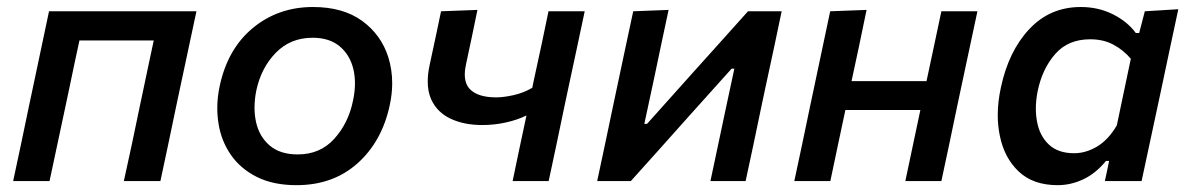

<svg xmlns="http://www.w3.org/2000/svg" viewBox="-20 -530 3469 562"><path d="M18.5 0Q30 -54.5 41 -105.5Q51.5 -156.5 64.5 -218L75 -267.5Q90 -337.5 101 -390.5Q112 -443 123.5 -497H555Q543.5 -443 532.2 -390.2Q521 -337.5 506 -267.5L495.5 -218Q482.5 -156.5 472 -105.5Q461 -54.5 449.5 0H342.5Q354.5 -54.5 365.5 -105.5Q376 -156.5 389 -218L399.5 -267.5Q408.5 -310.5 415.8 -345Q423 -379.5 430 -411.5H212.5Q205.5 -379.5 198.2 -345Q191 -310.5 182 -267.5L171.5 -218Q158.5 -156.5 147.5 -105.5Q136.5 -54.5 125 0Z M848 12Q780 12 732 -12Q684 -36 655.8 -76.8Q627.5 -117.5 619.5 -169Q616 -191 616 -213.5Q616 -244 622.5 -275.5Q645.5 -386.5 720 -448Q794.5 -509.5 896 -509.5Q984 -509.5 1039.8 -469Q1095.5 -428.5 1116.5 -363Q1128 -326 1128 -286.5Q1128 -255.5 1121 -223Q1098.5 -116.5 1026.8 -52.2Q955 12 848 12ZM851.5 -78Q917 -78 958.2 -123.5Q999.5 -169 1013 -234Q1019 -261 1019 -286Q1019 -307.5 1014.5 -327Q1004.5 -369 974.5 -394.2Q944.5 -419.5 895 -419.5Q830 -419.5 787 -375.2Q744 -331 730 -264Q725 -238.5 725 -215Q725 -193 729.5 -172.5Q739 -130 769.5 -104Q800 -78 851.5 -78Z M1480.5 0Q1490 -45.5 1500.5 -95.8Q1511 -146 1521 -192Q1494.5 -179 1460.8 -171.5Q1427 -164 1391.5 -164Q1338.5 -164 1299 -182.5Q1259.5 -201 1242 -239.5Q1232 -262 1232 -291.5Q1232 -312.5 1237 -337Q1247 -383.5 1255 -420.8Q1263 -458 1271 -497L1377.5 -501Q1369.5 -463.5 1362 -426Q1354 -388.5 1344.5 -344Q1340.5 -326.5 1340.5 -312.5Q1340.5 -283.5 1356.5 -268Q1380 -245 1432.5 -245Q1454 -245 1483.2 -251.5Q1512.5 -258 1538 -273L1542 -292.5Q1555.5 -354 1565.5 -401Q1575 -448 1585.5 -497H1691.5Q1680 -443 1668.8 -390.2Q1657.5 -337.5 1642.5 -267.5L1632 -218Q1619 -156.5 1608.5 -105.5Q1597.5 -54.5 1586 0Z M1728 0Q1739.5 -55 1750.5 -105.5Q1761 -156 1774 -217.5L1784.5 -267Q1799.5 -336.5 1810.5 -389.5Q1821.5 -442.5 1833.5 -497L1937 -501Q1926 -450.5 1916 -402.5Q1906 -354.5 1893 -293L1866 -167.5H1874L2006 -315Q2045.5 -359 2087 -405Q2128.5 -451 2169.5 -497H2268Q2256.5 -442 2245.5 -390Q2234.5 -338 2219 -267L2208.5 -217.5Q2195.5 -156 2185 -105Q2174 -54 2162.5 0H2059.5Q2070.5 -52 2080.5 -99Q2090.5 -146 2102.5 -203L2129.5 -329H2121.5L1993.5 -186.5Q1952.5 -140.5 1910.5 -93.5Q1868.5 -46.5 1826.5 0Z M2305 0Q2316.5 -54.5 2327.5 -105.5Q2338 -156.5 2351 -218L2361.5 -267.5Q2376.5 -337.5 2387.5 -390.5Q2398.5 -443 2410 -497L2516.5 -501Q2505 -445.5 2494.5 -395Q2483.5 -344.5 2472.5 -292.5H2692Q2704.5 -353 2715 -400.5Q2725 -448 2735.5 -497H2841Q2829.5 -443 2818.2 -390.2Q2807 -337.5 2792 -267.5L2781.5 -218Q2768.5 -156.5 2758 -105.5Q2747 -54.5 2735.5 0H2630Q2641.5 -54.5 2652 -104.2Q2662.5 -154 2674 -208H2454.5Q2442 -150 2431.8 -101.2Q2421.5 -52.5 2410.5 0Z M3214 0Q3216.5 -10 3218.5 -20.5L3226.5 -59H3217.5Q3187 -22 3150.5 -5Q3114 12 3076 12Q3004 12 2961.8 -28Q2919.5 -68 2906.5 -133Q2900.5 -162 2900.5 -193Q2900.5 -231.5 2909.5 -273Q2932 -380 2992.8 -444.8Q3053.5 -509.5 3143.5 -509.5Q3195 -509.5 3237.5 -488.2Q3280 -467 3304.5 -433.5H3314.5L3331 -497L3429 -503Q3416 -443 3404 -386.2Q3392 -329.5 3379 -268L3327 -25.5Q3324 -12.5 3321.5 0ZM3124 -81.5Q3158.5 -81.5 3191.5 -101.2Q3224.5 -121 3249 -163L3290 -358Q3268.5 -383.5 3239.2 -399.2Q3210 -415 3171 -415Q3106.5 -415 3068.8 -372Q3031 -329 3017.5 -264Q3012 -237 3012 -212.5Q3012 -192.5 3015.5 -174Q3023 -132.5 3050 -107Q3077 -81.5 3124 -81.5Z"/></svg>

Font: Heraclito Medium
Style: Italic
Weight: 500
Italic angle: -12°
Designer: Kostas Bartsokas (font) & Cristiano Sobral (main changes)
Foundry: Kostas Bartsokas (font) & Cristiano Sobral (main changes)
Version: Version 1.00;July 8, 2020;FontCreator 13.0.0.2655 64-bit